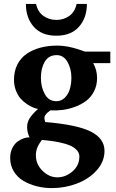

<svg xmlns="http://www.w3.org/2000/svg" viewBox="-20 -734 595 985"><path d="M545.9 -410.2H458Q478 -375 478 -334Q478 -295.4 462.2 -264.9Q446.3 -234.4 421.1 -215.8Q396 -197.3 363.5 -185.5Q331.1 -173.8 299.8 -169.9Q268.6 -166 238.8 -168Q229 -161.1 222.9 -155.5Q216.8 -149.9 211.9 -142.3Q207 -134.8 207.8 -127Q208.5 -119.1 211.9 -107.9Q374 -94.7 445.1 -59.3Q516.1 -23.9 516.1 40Q516.1 95.7 475.6 140.4Q435.1 185.1 373.8 208Q312.5 231 246.1 231Q205.6 231 168.2 221.4Q130.9 211.9 100.1 193.8Q69.3 175.8 50.8 145.3Q32.2 114.7 32.2 76.2Q32.2 46.9 43.9 24.4Q55.7 2 72.3 -9.3Q88.9 -20.5 104.7 -25.4Q120.6 -30.3 131.8 -28.8Q119.1 -54.7 119.1 -82Q119.1 -106.9 132.1 -127.4Q145 -147.9 174.8 -174.8Q162.6 -177.7 148.4 -183.3Q134.3 -189 116.5 -201.2Q98.6 -213.4 84.7 -229.5Q70.8 -245.6 61.3 -270.5Q51.8 -295.4 51.8 -325.2Q51.8 -369.1 69.1 -403.1Q86.4 -437 116.7 -457.8Q147 -478.5 186.5 -489.3Q226.1 -500 272.9 -500Q288.1 -500 303.7 -498.3Q319.3 -496.6 330.1 -494.6Q340.8 -492.7 356 -488.5Q371.1 -484.4 377.4 -482.4Q383.8 -480.5 398.7 -475.3Q413.6 -470.2 416 -469.2H545.9ZM346.2 -335.9Q346.2 -381.3 326.2 -416.3Q306.2 -451.2 271 -451.2Q229.5 -451.2 209.7 -417.5Q189.9 -383.8 189.9 -335Q189.9 -286.1 210.2 -250.5Q230.5 -214.8 269 -214.8Q294.9 -214.8 313 -233.2Q331.1 -251.5 338.6 -278.1Q346.2 -304.7 346.2 -335.9ZM387.2 68.8Q387.2 49.8 373 35.2Q358.9 20.5 338.1 12Q317.4 3.4 290.8 -2.4Q264.2 -8.3 242.4 -11Q220.7 -13.7 202.1 -15.6Q197.3 -16.1 194.8 -16.1Q194.3 -15.6 190.4 -9.8Q186.5 -3.9 185.5 -2.7Q184.6 -1.5 181.2 4.2Q177.7 9.8 176.5 12.2Q175.3 14.6 172.6 20.3Q169.9 25.9 168.9 29.8Q168 33.7 166.5 39.3Q165 44.9 164.6 50.5Q164.1 56.2 164.1 62Q163.6 108.4 198 142.1Q232.4 175.8 273.9 175.8Q316.4 175.8 351.8 145.5Q387.2 115.2 387.2 68.8ZM425.8 -713.9Q425.8 -643.1 385.3 -596.9Q344.7 -550.8 269 -550.8Q193.4 -550.8 153.1 -596.7Q112.8 -642.6 112.8 -713.9H165Q174.3 -671.9 203.4 -651.9Q232.4 -631.8 269 -631.8Q306.2 -631.8 335 -651.9Q363.8 -671.9 373 -713.9Z"/></svg>

Font: Veleka
Style: Bold
Weight: 700
Designer: Stefan Peev, Context Ltd, 2016; SIL International, 1997-2014.
Foundry: Stefan Peev, Context Ltd, 2016
Version: Version 1.000